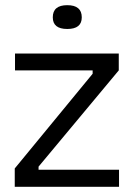

<svg xmlns="http://www.w3.org/2000/svg" viewBox="-20 -722 516 742"><path d="M37 0V-71L338 -437V-450H38V-515H439V-450L129 -78V-66H440V0ZM240 -610Q184 -610 184 -655Q184 -702 240 -702Q296 -702 296 -655Q296 -610 240 -610Z"/></svg>

Font: Bricolage Grotesque 10pt Light
Style: Regular
Weight: 300
Designer: Mathieu Triay
Foundry: Atelier Triay
Version: Version 1.000; ttfautohint (v1.8.4.7-5d5b);gftools[0.9.32]